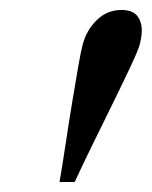

<svg xmlns="http://www.w3.org/2000/svg" viewBox="-20 -841 307 389"><path d="M100.6 -472.2Q106.4 -505.9 112.8 -548.3Q119.1 -590.8 126 -632.3Q132.8 -673.8 138.4 -705.8Q144 -737.8 147.5 -750.5Q155.3 -780.3 176.3 -800.5Q197.3 -820.8 226.1 -820.8Q250.5 -820.8 260 -806.2Q269.5 -791.5 266.6 -769Q266.1 -764.6 265.1 -760Q264.2 -755.4 263.2 -751Q259.8 -738.8 244.9 -707Q230 -675.3 209.5 -633.5Q189 -591.8 168 -549.1Q147 -506.3 131.3 -472.2Z"/></svg>

Font: Gelasio Medium
Style: Italic
Weight: 500
Italic angle: -8.5°
Designer: Eben Sorkin
Foundry: Eben Sorkin
Version: Version 1.008